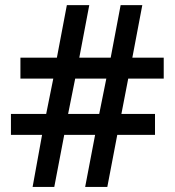

<svg xmlns="http://www.w3.org/2000/svg" viewBox="-20 -733 686 753"><path d="M482.9 -424.8 456.1 -286.1H587.9V-204.1H439.9L400.9 0H314L353 -204.1H231.9L192.9 0H107.9L145 -204.1H22.9V-286.1H161.1L189 -424.8H60.1V-506.8H203.1L242.2 -712.9H330.1L291 -506.8H414.1L453.1 -712.9H538.1L499 -506.8H622.1V-424.8ZM247.1 -286.1H369.1L397 -424.8H274.9Z"/></svg>

Font: f1_58959          
Style: Regular
Weight: 600
Foundry: Ascender Corporation
Version: Version 1.10